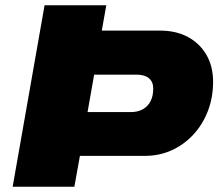

<svg xmlns="http://www.w3.org/2000/svg" viewBox="-20 -708 851 728"><path d="M28 0 149 -688H383L366 -592H586Q648 -592 693 -567.5Q738 -543 763 -499.5Q788 -456 788 -398Q788 -338 768 -286.5Q748 -235 712.5 -197Q677 -159 630.5 -138Q584 -117 530 -117H283L262 0ZM312 -283H475Q503 -283 522 -294Q541 -305 551 -324.5Q561 -344 561 -372Q561 -398 544.5 -411.5Q528 -425 497 -425H337Z"/></svg>

Font: Archivo SemiExpanded Black
Style: Italic
Weight: 900
Width: 6
Italic angle: -10°
Designer: Hector Gatti
Foundry: Omnibus-Type
Version: Version 2.001